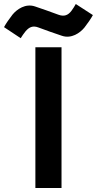

<svg xmlns="http://www.w3.org/2000/svg" viewBox="-81 -935 482 955"><path d="M95 -700V0H225V-700ZM-61 -800 22 -745C29 -756 36 -767 45 -778C64 -801 83 -809 111 -798C151 -783 188 -770 227 -757C274 -741 317 -771 339 -798C354 -817 372 -843 381 -860L296 -915C290 -904 283 -893 275 -882C258 -859 238 -851 209 -862C171 -876 132 -890 93 -903C46 -919 3 -889 -19 -862C-34 -843 -52 -817 -61 -800Z"/></svg>

Font: KT Kiyosuna Sans Bold
Style: Regular
Weight: 700
Designer: [Zen Kaku Gothic] Yoshimichi Ohira
Version: Version 1.010;Glyphs 3.1.2 (3151)